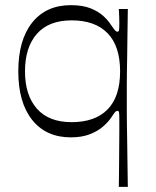

<svg xmlns="http://www.w3.org/2000/svg" viewBox="-20 -518 605 745"><path d="M476 207H441Q441 198 441.5 175.5Q442 153 442 122.5Q442 92 442.5 59Q443 26 443 -4Q443 -34 443 -55Q443 -74 442 -81Q441 -88 436 -88Q431 -88 426.5 -83Q422 -78 411 -61Q401 -46 381 -28Q361 -10 329.5 2.5Q298 15 255 15Q159 15 105 -52.5Q51 -120 51 -241Q51 -363 105 -430.5Q159 -498 255 -498Q301 -498 332 -485.5Q363 -473 382 -455Q401 -437 411 -421Q422 -405 426.5 -400Q431 -395 436 -395Q441 -395 442 -402.5Q443 -410 443 -431Q443 -440 442.5 -454Q442 -468 441 -483H476Q475 -424 474.5 -379.5Q474 -335 473.5 -301Q473 -267 472.5 -240Q472 -213 472 -188Q472 -163 472 -136Q472 -109 472 -84Q472 -59 472.5 -32Q473 -5 473.5 28.5Q474 62 474.5 105Q475 148 476 207ZM258 -44Q349 -44 397.5 -93.5Q446 -143 446 -241Q446 -339 397.5 -389Q349 -439 258 -439Q169 -439 123 -386.5Q77 -334 77 -241Q77 -149 123 -96.5Q169 -44 258 -44Z"/></svg>

Font: Ojuju
Style: Regular
Weight: 400
Designer: Chisaokwu Joboson, Mirko Velimirovic
Foundry: Udi Foundry
Version: Version 1.000